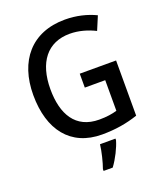

<svg xmlns="http://www.w3.org/2000/svg" viewBox="-167 -835 999 1167"><g transform="rotate(-20 332.5 -251.5)"><path d="M365 -384V-294H497V-96C467 -87 430 -81 382 -81C229 -81 165 -194 165 -356C165 -529 245 -633 390 -633C449 -633 505 -616 553 -592L590 -680C534 -707 466 -724 392 -724C175 -724 55 -578 55 -358C55 -133 164 10 367 10C455 10 529 -3 600 -27V-384ZM434 71V61H334C330 102 312 174 299 209V221H358C391 177 422 114 434 71Z"/></g></svg>

Font: Noto Sans Devanagari SemiCondensed Medium
Style: Regular
Weight: 500
Width: 4
Designer: Jelle Bosma - Monotype Design Team
Foundry: Monotype Imaging Inc.
Version: Version 2.004